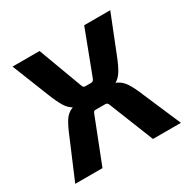

<svg xmlns="http://www.w3.org/2000/svg" viewBox="-119 -599 697 708"><g transform="rotate(-30 229.5 -245.0)"><path d="M122 0H6L73 -158Q89 -198 102.5 -219Q116 -240 137 -248Q158 -256 196 -258L197 -235Q164 -237 144.5 -246Q125 -255 112 -275.5Q99 -296 84 -334L22 -490H137L206 -304Q208 -298 210.5 -295.5Q213 -293 219 -293H242Q252 -293 256 -303L327 -490H438L376 -334Q362 -298 349.5 -277.5Q337 -257 319.5 -247.5Q302 -238 272 -236L271 -257Q307 -255 326.5 -246Q346 -237 359.5 -216Q373 -195 388 -158L456 0H337L262 -188Q258 -199 250 -199H208Q202 -199 200 -196.5Q198 -194 196 -189Z"/></g></svg>

Font: Gemunu Libre ExtraLight
Style: Bold
Weight: 700
Version: Version 1.100